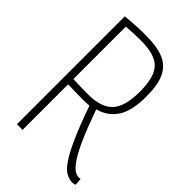

<svg xmlns="http://www.w3.org/2000/svg" viewBox="-217 -792 885 885"><g transform="rotate(45 225.5 -350.0)"><path d="M431 10Q410 10 389.5 -1.5Q369 -13 347 -45Q325 -77 297.5 -138Q270 -199 236 -297Q213 -295 193 -295Q169 -295 144.5 -295.5Q120 -296 97 -297V0H60V-703Q98 -707 127.5 -708.5Q157 -710 191 -710Q263 -710 307 -692Q351 -674 371.5 -631Q392 -588 392 -513Q392 -420 361 -371.5Q330 -323 270 -307Q302 -217 326.5 -162Q351 -107 370.5 -78Q390 -49 405.5 -38.5Q421 -28 434 -28Q439 -28 446 -29L449 6Q446 7 441.5 8.5Q437 10 431 10ZM197 -329Q279 -329 317 -369Q355 -409 355 -508Q355 -601 319.5 -639Q284 -677 192 -677Q165 -677 145 -676Q125 -675 97 -673V-331Q123 -330 147.5 -329.5Q172 -329 197 -329Z"/></g></svg>

Font: Georama SemiCondensed ExtraLight
Style: Regular
Weight: 200
Width: 4
Designer: Jean-Baptiste Levee
Foundry: Production Type
Version: Version 1.000